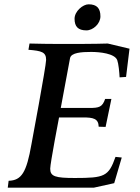

<svg xmlns="http://www.w3.org/2000/svg" viewBox="-20 -871 650 891"><path d="M16 0H415L510 -21C512 -27 545 -140 545 -140L516 -143C484 -52 465 -45 327 -45C237 -45 213 -52 213 -88C213 -113 254 -326 254 -326H366C412 -326 437 -321 438 -283L470 -282L497 -412H468C455 -374 440 -370 394 -370H262L305 -601C310 -627 359 -630 403 -630C443 -630 512 -623 524 -592C530 -576 534 -535 535 -512L565 -514L581 -645L480 -669C423 -667 319 -667 257 -667C206 -667 161 -668 117 -669L112 -640C174 -635 194 -629 194 -593C194 -565 126 -202 126 -202C103 -70 80 -34 20 -32ZM326 -784C326 -748 342 -730 381 -730C412 -730 446 -761 446 -795C446 -832 430 -851 391 -851C365 -851 326 -819 326 -784Z"/></svg>

Font: KpRoman
Style: SemiboldItalic
Weight: 600
Italic angle: -11°
Version: Version 0.66